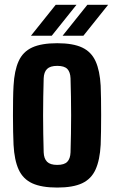

<svg xmlns="http://www.w3.org/2000/svg" viewBox="-20 -794 488 822"><path d="M225 9Q158 9 118.2 -9.2Q78.5 -27.5 60 -67.8Q41.5 -108 38 -174Q37 -197 36.2 -229.8Q35.5 -262.5 35.5 -298.8Q35.5 -335 36 -368.8Q36.5 -402.5 38 -427Q41.5 -492 59.8 -532.2Q78 -572.5 117.8 -590.8Q157.5 -609 225 -609Q292.5 -609 331.8 -590.5Q371 -572 389.2 -531.8Q407.5 -491.5 411 -427Q412 -404 412.5 -371Q413 -338 413 -301.8Q413 -265.5 412.5 -232Q412 -198.5 411 -174Q407.5 -109 389.2 -68.5Q371 -28 331.8 -9.5Q292.5 9 225 9ZM225 -88Q255.5 -88 268.2 -101.5Q281 -115 282 -142Q283 -181.5 283.8 -221Q284.5 -260.5 284.5 -300.5Q284.5 -340.5 283.8 -380Q283 -419.5 282 -458.5Q281 -485.5 268.2 -498.8Q255.5 -512 225 -512Q195 -512 181.5 -498.8Q168 -485.5 167 -458.5Q166 -419.5 165.2 -379.8Q164.5 -340 164.5 -300.2Q164.5 -260.5 165.2 -220.8Q166 -181 167 -142Q168 -115 181.5 -101.5Q195 -88 225 -88ZM112.5 -641 218.5 -773.5H307.5L201.5 -641ZM248 -641 354 -773.5H443L337 -641Z"/></svg>

Font: Big Shoulders Display Thin ExtraBold
Style: Regular
Weight: 800
Version: Version 2.002